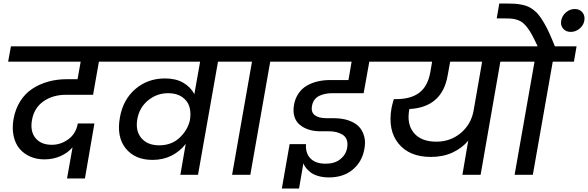

<svg xmlns="http://www.w3.org/2000/svg" viewBox="-20 -1007 3387 1106"><path d="M26.9 -651.9 43 -740.2H700.2L684.1 -651.9H549.8L516.1 -460.9H358.9Q284.2 -460.9 230.2 -423.1Q176.3 -385.3 164.1 -314.9Q152.8 -251 184.3 -211.9Q215.8 -172.9 278.8 -172.9Q329.6 -172.9 373.5 -204.6Q417.5 -236.3 428.2 -295.9H523.9L469.2 21H366.2L397.9 -158.2Q370.1 -126 327.9 -107.4Q285.6 -88.9 235.8 -88.9Q190.9 -88.9 154.1 -105Q117.2 -121.1 92.5 -150.4Q67.9 -179.7 58.3 -224.1Q48.8 -268.6 58.1 -321.8Q68.4 -379.4 96.7 -424.1Q125 -468.8 166.5 -495.8Q208 -522.9 258.1 -536.9Q308.1 -550.8 365.2 -550.8H426.8L444.8 -651.9Z M897 -169.9Q967.3 -169.9 1013.7 -212.9Q1060.1 -255.9 1073.7 -313L1075.7 -328.1Q1080.1 -365.2 1069.6 -396.5Q1059.1 -427.7 1028.1 -449Q997.1 -470.2 948.7 -470.2Q883.8 -470.2 833.3 -429Q782.7 -387.7 771 -320.8Q759.3 -252.4 794.7 -211.2Q830.1 -169.9 897 -169.9ZM1356.9 -651.9H1235.8L1120.6 0H1019L1049.8 -178.2Q1017.1 -135.3 968.3 -110.6Q919.4 -85.9 858.9 -85.9Q756.8 -85.9 703.6 -152.8Q650.4 -219.7 670.9 -331.1Q689 -433.6 760 -494.4Q831.1 -555.2 930.7 -555.2Q992.7 -555.2 1035.4 -530.5Q1078.1 -505.9 1099.6 -464.8L1132.8 -651.9H637.7L652.8 -740.2H1373Z M1316.9 0 1431.6 -651.9H1309.6L1324.7 -740.2H1673.8L1657.7 -651.9H1536.6L1421.9 0Z M1609.4 -651.9 1624.5 -740.2H2268.6L2253.4 -651.9H2107.4L2088.4 -545.9L2074.7 -470.2H1895.5Q1875 -470.2 1857.4 -467Q1839.8 -463.9 1822.3 -456.3Q1804.7 -448.7 1792.7 -433.6Q1780.8 -418.5 1777.3 -397Q1770.5 -360.4 1793.7 -343.3Q1816.9 -326.2 1859.4 -326.2H1903.3Q1935.1 -326.2 1962.6 -320.3Q1990.2 -314.5 2015.4 -301.3Q2040.5 -288.1 2056.2 -267.3Q2071.8 -246.6 2079.1 -216.6Q2086.4 -186.5 2078.6 -147Q2065.4 -74.2 2011.2 -29.3Q1957 15.6 1871.6 15.1Q1837.9 14.6 1810.5 6.1Q1783.2 -2.4 1766.8 -15.9Q1750.5 -29.3 1741.2 -41.7Q1731.9 -54.2 1727.5 -65.9L1702.6 79.1H1603.5L1648.4 -176.8H1742.7Q1738.8 -125.5 1768.1 -94.7Q1797.4 -64 1856.4 -64Q1907.7 -64 1940.2 -89.8Q1972.7 -115.7 1979.5 -154.8Q1984.4 -181.6 1977.5 -200.9Q1970.7 -220.2 1954.1 -230.7Q1937.5 -241.2 1917 -246.1Q1896.5 -251 1870.6 -251H1815.4Q1782.7 -252 1755.1 -261.5Q1727.5 -271 1706.3 -288.6Q1685.1 -306.2 1676 -335.2Q1667 -364.3 1673.3 -400.9Q1679.7 -439.9 1699.7 -469Q1719.7 -498 1749 -514.4Q1778.3 -530.8 1811.3 -538.3Q1844.2 -545.9 1881.3 -545.9H1987.3L2005.4 -651.9Z M2493.7 -190.9Q2575.2 -190.9 2635 -241.5Q2694.8 -292 2708.5 -372.1L2757.3 -651.9H2573.2L2558.6 -571.8Q2526.9 -389.2 2338.4 -378.9L2337.4 -375Q2322.3 -291.5 2364.3 -241.2Q2406.2 -190.9 2493.7 -190.9ZM2194.3 -651.9 2209.5 -740.2H3000.5L2984.4 -651.9H2862.3L2748.5 0H2643.6L2677.2 -196.8Q2641.1 -153.3 2586.4 -128.2Q2531.7 -103 2462.4 -103Q2337.9 -103 2275.4 -180.2Q2212.9 -257.3 2235.4 -384.8Q2237.8 -398.9 2248.5 -436H2261.2Q2346.2 -436 2395 -472.7Q2443.8 -509.3 2458.5 -589.8L2469.2 -651.9Z M3049.3 0H2944.3L3059.1 -651.9H2937L2953.1 -740.2H3077.1Q3059.6 -777.8 3046.1 -803.2Q3032.7 -828.6 3018.3 -847.2Q3003.9 -865.7 2991.7 -875.7Q2979.5 -885.7 2962.2 -891.8Q2944.8 -897.9 2928.5 -899.4Q2912.1 -900.9 2886.2 -900.9H2841.3L2856 -986.8H2898.9Q2927.7 -986.8 2947.3 -985.4Q2966.8 -983.9 2988 -979.5Q3009.3 -975.1 3024.2 -968Q3039.1 -960.9 3055.9 -948Q3072.8 -935.1 3085.9 -917.5Q3099.1 -899.9 3114.5 -874Q3129.9 -848.1 3144.5 -815.7Q3159.2 -783.2 3176.3 -740.2H3301.3L3286.1 -651.9H3164.1ZM3268.1 -823.2Q3239.7 -823.2 3223.6 -842.3Q3207.5 -861.3 3212.9 -889.2Q3218.3 -917 3240.5 -936Q3262.7 -955.1 3291 -955.1Q3318.8 -955.1 3334.7 -936Q3350.6 -917 3346.2 -889.2Q3341.8 -861.3 3318.8 -842.3Q3295.9 -823.2 3268.1 -823.2Z"/></svg>

Font: Poppins Medium
Style: Italic
Weight: 500
Italic angle: -10°
Designer: Ninad Kale (Devanagari), Jonny Pinhorn (Latin)
Foundry: Indian Type Foundry
Version: Version 3.200;PS 1.000;hotconv 16.6.54;makeotf.lib2.5.65590